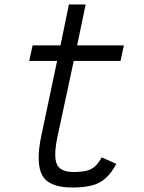

<svg xmlns="http://www.w3.org/2000/svg" viewBox="-20 -820 640 854"><path d="M301 14Q198 14 168 -40.2Q138 -94.5 164 -217.5L234 -549H110L125 -618H249L286.5 -800H361L323 -618H531L516 -549H308L236 -213.5Q217.5 -126 232.5 -90.5Q247.5 -55 307 -55Q344 -55 366.5 -61Q389 -67 404 -81.5Q419 -96 432.5 -120L497.5 -91Q475.5 -50.5 450 -27.5Q424.5 -4.5 389 4.8Q353.5 14 301 14Z"/></svg>

Font: Victor Mono Thin
Style: Italic
Weight: 100
Italic angle: -12°
Monospace: yes
Designer: Rune Bjørnerås
Version: Version 1.561;gftools[0.9.30]